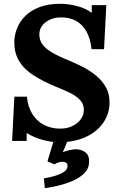

<svg xmlns="http://www.w3.org/2000/svg" viewBox="-20 -736 640 1015"><path d="M291 16Q252 16 205.5 3.5Q159 -9 121 -33V9H44L56 -225H122Q128 -169 152 -131.5Q176 -94 214 -75Q252 -56 298 -56Q334 -56 361.5 -69Q389 -82 405.5 -103.5Q422 -125 423 -150Q425 -185 402 -208.5Q379 -232 343 -248.5Q307 -265 270 -280Q207 -306 157 -338Q107 -370 80 -415Q53 -460 56 -525Q58 -556 71.5 -589.5Q85 -623 113.5 -651.5Q142 -680 188 -698Q234 -716 300 -716Q340 -716 387 -704Q434 -692 465 -668V-709H542L530 -476H464Q458 -532 437 -569.5Q416 -607 381.5 -626Q347 -645 300 -644Q257 -644 223.5 -620Q190 -596 188 -558Q187 -527 203 -503.5Q219 -480 253.5 -459.5Q288 -439 342 -417Q379 -402 418 -382Q457 -362 489.5 -335Q522 -308 541.5 -271.5Q561 -235 559 -186Q556 -127 521.5 -81Q487 -35 428 -9.5Q369 16 291 16ZM217 259 212 207Q224 205 244.5 200.5Q265 196 286 188.5Q307 181 321.5 170Q336 159 337 144Q338 127 325 122Q312 117 295 121Q278 125 268 133L231 117L269 -10H345L312 69Q326 62 347.5 57.5Q369 53 382 53Q413 54 433 70.5Q453 87 451 123Q449 158 423.5 182Q398 206 361 221.5Q324 237 285 246Q246 255 217 259Z"/></svg>

Font: Lora Italic
Style: Italic
Weight: 400
Italic angle: -3°
Designer: Olga Karpushina, Alexei Vanyashin (Cyrillic)
Foundry: Cyreal
Version: Version 2.210; ttfautohint (v1.8.1.43-b0c9)